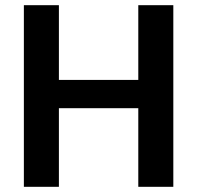

<svg xmlns="http://www.w3.org/2000/svg" viewBox="-20 -720 760 740"><path d="M513 0V-700H648V0ZM72 0V-700H207V0ZM189 -303V-412H536V-303Z"/></svg>

Font: DM Sans 11pt
Style: Bold
Weight: 700
Version: Version 4.004;gftools[0.9.30]